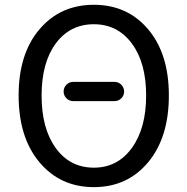

<svg xmlns="http://www.w3.org/2000/svg" viewBox="-20 -767 781 800"><path d="M285.2 -345.7Q268.6 -345.7 256.8 -357.4Q245.1 -369.1 245.1 -385.7Q245.1 -402.3 256.8 -414.1Q268.6 -425.8 285.2 -425.8H457Q473.6 -425.8 485.4 -414.1Q497.1 -402.3 497.1 -385.7Q497.1 -369.1 485.4 -357.4Q473.6 -345.7 457 -345.7ZM57.6 -369.1Q57.6 -543 144.5 -645Q231.4 -747.1 371.1 -747.1Q510.7 -747.1 597.2 -645Q683.6 -543 683.6 -369.1Q683.6 -194.3 597.2 -90.8Q510.7 12.7 371.1 12.7Q231.4 12.7 144.5 -90.8Q57.6 -194.3 57.6 -369.1ZM371.1 -68.4Q469.7 -68.4 529.3 -150.4Q588.9 -232.4 588.9 -369.1Q588.9 -505.9 529.3 -585.9Q469.7 -666 371.1 -666Q271.5 -666 212.4 -585.9Q153.3 -505.9 153.3 -368.7Q153.3 -231.4 212.4 -149.9Q271.5 -68.4 371.1 -68.4Z"/></svg>

Font: Gen Jyuu Gothic Regular
Style: Regular
Weight: 400
Designer: [Source Han Sans]
Ryoko NISHIZUKA  (kana & ideographs); Paul D. Hunt (Latin, Greek & Cyrillic); Wenlong ZHANG  (bopomofo
Version: Version 1.002.20150607